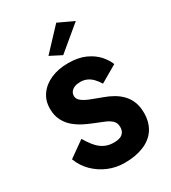

<svg xmlns="http://www.w3.org/2000/svg" viewBox="-236 -1095 1097 1235"><g transform="rotate(-30 312.5 -478.0)"><path d="M152.7 -251.3 34.7 -167.3Q56.7 -109.3 99.6 -67.2Q142.5 -25 198.7 -1.4Q254.8 22.2 319.3 22.2Q400.5 22.2 461 -2.8Q521.5 -27.8 553.5 -76.5Q585.5 -125.2 585.5 -196Q585.5 -241.2 571.9 -276.2Q558.3 -311.2 533.8 -337.1Q509.3 -363 477.3 -381.5Q445.2 -400 407.5 -413.2Q366.5 -428.5 329.8 -442.5Q293.2 -456.5 270.9 -473.6Q248.7 -490.7 248.7 -513.3Q248.7 -531.5 258.6 -544.7Q268.5 -558 286.3 -565.1Q304 -572.2 328.3 -572.2Q355.2 -572.2 377 -562.4Q398.8 -552.7 417.3 -533.6Q435.7 -514.5 450.7 -489.3L576.5 -562.2Q562.5 -598.2 531.1 -633.5Q499.7 -668.8 447.7 -692.4Q395.7 -716 320.8 -716Q248.8 -716 193.1 -691.7Q137.3 -667.3 105.8 -623.2Q74.3 -579.2 74.3 -519.3Q74.3 -469 93.8 -431.7Q113.2 -394.5 143.2 -369.7Q173.2 -344.8 205.5 -328.5Q237.8 -312.2 263.8 -302Q303.8 -285.5 336.5 -272.6Q369.2 -259.7 388.3 -241.7Q407.5 -223.7 407.5 -192.7Q407.5 -170.5 397.7 -155.2Q388 -139.8 369.5 -132.8Q351 -125.7 322.8 -125.7Q295.2 -125.7 272.2 -133.3Q249.2 -140.8 228.8 -156.3Q208.3 -171.7 189.8 -195.8Q171.2 -220 152.7 -251.3ZM500.8 -926 386.2 -979.3 236.2 -819.3 320.8 -776Z"/></g></svg>

Font: Jost* Book
Style: Regular
Weight: 400
Version: Version 3.000